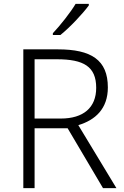

<svg xmlns="http://www.w3.org/2000/svg" viewBox="-20 -968 640 988"><path d="M437 -940V-948H369C343 -904 289 -836 252 -797V-788H291C341 -828 407 -899 437 -940ZM278 -714H100V0H158V-308H328L510 0H579L383 -324C470 -350 535 -408 535 -518C535 -660 449 -714 278 -714ZM273 -663C410 -663 475 -626 475 -516C475 -414 409 -358 293 -358H158V-663Z"/></svg>

Font: Noto Sans Gujarati UI Light
Style: Regular
Weight: 300
Designer: Jelle Bosma - Monotype Design Team, Universal Thirst
Foundry: Monotype Imaging Inc.
Version: Version 2.106